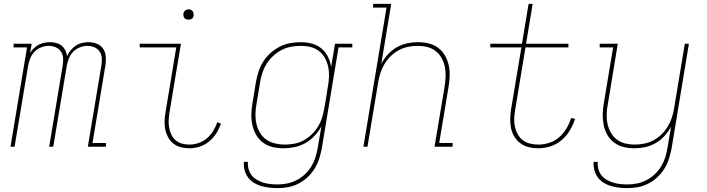

<svg xmlns="http://www.w3.org/2000/svg" viewBox="-20 -755 3640 988"><path d="M34 0 119 -511H50V-530H143L135 -483Q143 -496 154.5 -507Q166 -518 179.5 -525Q193 -532 207.5 -535Q222 -538 237 -538Q253 -538 269 -534Q285 -530 297 -520Q309 -510 316 -496Q323 -482 325 -466Q332 -482 343.5 -496Q355 -510 370 -520Q385 -530 402 -534Q419 -538 436 -538Q459 -538 479.5 -529.5Q500 -521 511.5 -503Q523 -485 524.5 -462Q526 -439 522 -416L456 -19H525V0H432L502 -420Q505 -439 503.5 -457.5Q502 -476 492 -490.5Q482 -505 465 -512Q448 -519 429 -519Q410 -519 390 -511Q370 -503 355.5 -487.5Q341 -472 333.5 -452Q326 -432 323 -413L254 0H233L303 -420Q306 -439 304.5 -457.5Q303 -476 293 -490.5Q283 -505 266 -512Q249 -519 230 -519Q211 -519 191 -511Q171 -503 156.5 -487.5Q142 -472 134.5 -452Q127 -432 124 -413L55 0Z M955 8Q932 8 910.5 2.5Q889 -3 872.5 -16Q856 -29 845.5 -48Q835 -67 830.5 -88.5Q826 -110 827 -133Q828 -156 832 -179L887 -511H699V-530H911L852 -176Q849 -156 848 -136Q847 -116 850.5 -97.5Q854 -79 862 -62Q870 -45 884 -33Q898 -21 916.5 -16Q935 -11 955 -11Q978 -11 1002 -19Q1026 -27 1045 -43.5Q1064 -60 1077 -81Q1090 -102 1098 -126L1117 -119Q1108 -93 1093 -69Q1078 -45 1056 -27Q1034 -9 1007.5 -0.5Q981 8 955 8ZM950 -654Q944 -654 938 -656Q932 -658 928.5 -663Q925 -668 924 -674Q923 -680 924 -686Q925 -691 927.5 -695Q930 -699 933.5 -701.5Q937 -704 941.5 -705.5Q946 -707 950 -707Q957 -707 962.5 -704.5Q968 -702 971.5 -697Q975 -692 976 -686Q977 -680 976 -674Q976 -669 973.5 -665Q971 -661 967 -658.5Q963 -656 959 -655Q955 -654 950 -654Z M1409 213Q1387 213 1365.5 210.5Q1344 208 1323.5 202Q1303 196 1285.5 185Q1268 174 1256 157.5Q1244 141 1238.5 120Q1233 99 1235 78H1256Q1254 96 1259 114.5Q1264 133 1275 147Q1286 161 1301.5 170Q1317 179 1334.5 184.5Q1352 190 1371 192Q1390 194 1409 194Q1434 194 1458.5 189Q1483 184 1506.5 172Q1530 160 1549.5 141.5Q1569 123 1582.5 100.5Q1596 78 1603.5 54Q1611 30 1615 5L1634 -105Q1619 -78 1598 -55.5Q1577 -33 1551 -18.5Q1525 -4 1496 2Q1467 8 1439 8Q1410 8 1382.5 1.5Q1355 -5 1333.5 -21Q1312 -37 1298.5 -60.5Q1285 -84 1279 -110.5Q1273 -137 1273.5 -166Q1274 -195 1279 -223L1297 -333Q1302 -360 1310.5 -387Q1319 -414 1334.5 -438Q1350 -462 1372 -482Q1394 -502 1420 -515Q1446 -528 1473 -533Q1500 -538 1528 -538Q1557 -538 1585 -530.5Q1613 -523 1634 -505.5Q1655 -488 1667.5 -463Q1680 -438 1684 -410L1704 -530H1793V-511H1722L1636 8Q1631 35 1622.5 61.5Q1614 88 1599 112.5Q1584 137 1562.5 157Q1541 177 1515.5 190Q1490 203 1463 208Q1436 213 1409 213ZM1445 -11Q1469 -11 1494 -15.5Q1519 -20 1542 -32.5Q1565 -45 1584 -63.5Q1603 -82 1616.5 -104Q1630 -126 1637.5 -150.5Q1645 -175 1649 -199Q1654 -226 1658.5 -253.5Q1663 -281 1667 -309Q1672 -334 1673 -360Q1674 -386 1669 -410Q1664 -434 1652.5 -455.5Q1641 -477 1622 -492Q1603 -507 1578.5 -513Q1554 -519 1528 -519Q1503 -519 1478 -514.5Q1453 -510 1429.5 -498Q1406 -486 1386 -467.5Q1366 -449 1352 -426.5Q1338 -404 1330 -379.5Q1322 -355 1318 -330L1300 -220Q1295 -194 1294.5 -168Q1294 -142 1299.5 -118Q1305 -94 1317.5 -72.5Q1330 -51 1350 -37Q1370 -23 1394.5 -17Q1419 -11 1445 -11Z M1850 0 1969 -716H1900V-735H1993L1942 -426Q1955 -452 1975.5 -474.5Q1996 -497 2021.5 -511.5Q2047 -526 2075 -532Q2103 -538 2131 -538Q2159 -538 2186 -531.5Q2213 -525 2234.5 -509Q2256 -493 2269.5 -469.5Q2283 -446 2289 -419Q2295 -392 2294 -363.5Q2293 -335 2288 -307L2240 -19H2309V0H2216L2268 -310Q2272 -335 2273 -361Q2274 -387 2269 -411Q2264 -435 2252.5 -456Q2241 -477 2222 -492Q2203 -507 2179 -513Q2155 -519 2129 -519Q2105 -519 2080 -514Q2055 -509 2032.5 -497Q2010 -485 1991 -466.5Q1972 -448 1958.5 -425.5Q1945 -403 1937.5 -379.5Q1930 -356 1926 -331L1871 0Z M2751 8Q2725 8 2701.5 2.5Q2678 -3 2659 -17Q2640 -31 2627.5 -51Q2615 -71 2610 -94.5Q2605 -118 2605.5 -143Q2606 -168 2610 -193L2663 -511H2503V-530H2666L2700 -735H2721L2687 -530H2905V-511H2684L2631 -190Q2627 -168 2626 -146Q2625 -124 2629.5 -103.5Q2634 -83 2644 -64.5Q2654 -46 2670.5 -33.5Q2687 -21 2708 -16Q2729 -11 2751 -11Q2778 -11 2806.5 -20Q2835 -29 2857.5 -49Q2880 -69 2895.5 -95Q2911 -121 2919 -148L2939 -143Q2929 -112 2912 -83.5Q2895 -55 2869.5 -33.5Q2844 -12 2812.5 -2Q2781 8 2751 8Z M3209 213Q3187 213 3165.5 210.5Q3144 208 3123.5 202Q3103 196 3085.5 185Q3068 174 3056 157.5Q3044 141 3038.5 120Q3033 99 3035 78H3056Q3054 96 3059 114.5Q3064 133 3075 147Q3086 161 3101.5 170Q3117 179 3134.5 184.5Q3152 190 3171 192Q3190 194 3209 194Q3234 194 3258.5 189Q3283 184 3306.5 172Q3330 160 3349.5 141.5Q3369 123 3382.5 100.5Q3396 78 3403.5 54Q3411 30 3415 5L3433 -104Q3420 -78 3399.5 -55.5Q3379 -33 3353.5 -18.5Q3328 -4 3300 2Q3272 8 3245 8Q3216 8 3189 1.5Q3162 -5 3140.5 -21Q3119 -37 3105.5 -60.5Q3092 -84 3086.5 -111Q3081 -138 3081.5 -166.5Q3082 -195 3087 -223L3135 -511H3066V-530H3159L3108 -220Q3103 -195 3102 -169Q3101 -143 3106 -119Q3111 -95 3122.5 -74Q3134 -53 3153 -38Q3172 -23 3196.5 -17Q3221 -11 3246 -11Q3270 -11 3295 -16Q3320 -21 3342.5 -33Q3365 -45 3384 -63.5Q3403 -82 3416.5 -104.5Q3430 -127 3437.5 -150.5Q3445 -174 3449 -199L3504 -530H3525L3436 8Q3431 35 3422.5 61.5Q3414 88 3399 112.5Q3384 137 3362.5 157Q3341 177 3315.5 190Q3290 203 3263 208Q3236 213 3209 213Z"/></svg>

Font: Iosevka Slab Thin Extended
Style: Italic
Weight: 100
Width: 7
Italic angle: -9°
Monospace: yes
Designer: Belleve Invis
Foundry: Belleve Invis
Version: Version 11.1.0; ttfautohint (v1.8.3)